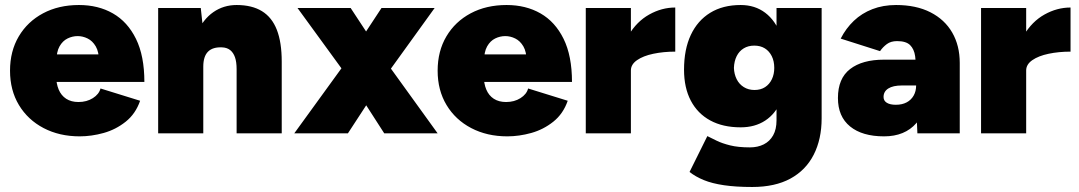

<svg xmlns="http://www.w3.org/2000/svg" viewBox="-20 -532 4306 766"><path d="M298 12Q217 12 154 -21Q91 -54 55.5 -113Q20 -172 20 -250Q20 -328 55 -387Q90 -446 152 -479Q214 -512 295 -512Q372 -512 430.5 -478.5Q489 -445 522.5 -377Q556 -309 556 -205H182L204 -231Q204 -199 214 -175Q224 -151 244 -138Q264 -125 293 -125Q326 -125 350.5 -140.5Q375 -156 381 -179L539 -130Q521 -78 481.5 -46.5Q442 -15 393.5 -1.5Q345 12 298 12ZM205 -286 186 -315H393L375 -286Q375 -325 362 -347Q349 -369 329.5 -378.5Q310 -388 290 -388Q269 -388 249.5 -378.5Q230 -369 217.5 -347Q205 -325 205 -286Z M611 0V-500H781L791 -408V0ZM924 0V-256H1104V0ZM924 -256Q924 -285 917.5 -303.5Q911 -322 898.5 -332Q886 -342 867 -343Q829 -345 810 -326Q791 -307 791 -266H742Q742 -345 766 -400Q790 -455 831 -483.5Q872 -512 924 -512Q985 -512 1025 -487.5Q1065 -463 1084.5 -413Q1104 -363 1104 -286V-256Z M1154 0 1360 -284 1502 -500H1714L1507 -213L1368 0ZM1513 0 1376 -213 1167 -500H1379L1521 -284L1726 0Z M2004 12Q1923 12 1860 -21Q1797 -54 1761.5 -113Q1726 -172 1726 -250Q1726 -328 1761 -387Q1796 -446 1858 -479Q1920 -512 2001 -512Q2078 -512 2136.5 -478.5Q2195 -445 2228.5 -377Q2262 -309 2262 -205H1888L1910 -231Q1910 -199 1920 -175Q1930 -151 1950 -138Q1970 -125 1999 -125Q2032 -125 2056.5 -140.5Q2081 -156 2087 -179L2245 -130Q2227 -78 2187.5 -46.5Q2148 -15 2099.5 -1.5Q2051 12 2004 12ZM1911 -286 1892 -315H2099L2081 -286Q2081 -325 2068 -347Q2055 -369 2035.5 -378.5Q2016 -388 1996 -388Q1975 -388 1955.5 -378.5Q1936 -369 1923.5 -347Q1911 -325 1911 -286Z M2455 -255Q2455 -336 2487.5 -391Q2520 -446 2570 -474Q2620 -502 2674 -502V-326Q2627 -326 2586.5 -317.5Q2546 -309 2521.5 -292Q2497 -275 2497 -251ZM2317 0V-500H2497V0Z M2981 214Q2916 214 2868.5 207Q2821 200 2788 186.5Q2755 173 2731 154L2802 11Q2818 19 2839.5 29.5Q2861 40 2893 48Q2925 56 2972 56Q3003 56 3027 44Q3051 32 3064.5 8Q3078 -16 3078 -52V-500H3258V-60Q3258 23 3226.5 85Q3195 147 3133.5 180.5Q3072 214 2981 214ZM2935 -24Q2864 -24 2813.5 -51.5Q2763 -79 2736 -130.5Q2709 -182 2709 -254Q2709 -335 2736 -392.5Q2763 -450 2813.5 -481Q2864 -512 2935 -512Q2992 -512 3033 -481Q3074 -450 3095.5 -391.5Q3117 -333 3117 -250Q3117 -179 3095.5 -128.5Q3074 -78 3033 -51Q2992 -24 2935 -24ZM2990 -173Q3015 -173 3032.5 -184.5Q3050 -196 3059.5 -216Q3069 -236 3069 -261Q3069 -288 3059 -308Q3049 -328 3031.5 -339Q3014 -350 2989 -350Q2965 -350 2947 -339Q2929 -328 2919 -308Q2909 -288 2908 -261Q2909 -236 2919 -216Q2929 -196 2947.5 -184.5Q2966 -173 2990 -173Z M3640 0 3635 -115V-245Q3635 -280 3631 -308Q3627 -336 3611 -352Q3595 -368 3559 -368Q3534 -368 3518 -356Q3502 -344 3491 -328L3334 -378Q3355 -419 3386.5 -449Q3418 -479 3460.5 -495.5Q3503 -512 3555 -512Q3635 -512 3692 -483Q3749 -454 3779 -402Q3809 -350 3809 -281V0ZM3507 12Q3420 12 3371.5 -27.5Q3323 -67 3323 -141Q3323 -219 3371.5 -256.5Q3420 -294 3507 -294H3654V-191H3578Q3543 -191 3524 -179Q3505 -167 3505 -145Q3505 -130 3518 -122Q3531 -114 3554 -114Q3579 -114 3597 -123.5Q3615 -133 3625 -150.5Q3635 -168 3635 -191H3682Q3682 -94 3636 -41Q3590 12 3507 12Z M4032 -255Q4032 -336 4064.5 -391Q4097 -446 4147 -474Q4197 -502 4251 -502V-326Q4204 -326 4163.5 -317.5Q4123 -309 4098.5 -292Q4074 -275 4074 -251ZM3894 0V-500H4074V0Z"/></svg>

Font: Figtree Black
Style: Regular
Weight: 900
Designer: Erik Kennedy
Foundry: Erik Kennedy
Version: Version 2.001;gftools[0.9.30]